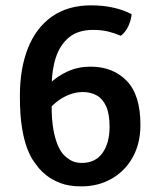

<svg xmlns="http://www.w3.org/2000/svg" viewBox="-20 -666 580 700"><path d="M276.5 13.5Q231.5 13.5 200.5 1.5Q169.5 -10.5 150.2 -26Q131 -41.5 122 -52.5Q115 -61 103.5 -77Q92 -93 80.2 -122Q68.5 -151 60.5 -198.2Q52.5 -245.5 52.5 -316Q52.5 -417 82.2 -491.2Q112 -565.5 170 -606Q228 -646.5 312 -646.5Q356.5 -646.5 394.8 -637.8Q433 -629 460 -614Q458 -592.5 447.8 -570.5Q437.5 -548.5 420.5 -535.5Q401.5 -544 376.5 -550.5Q351.5 -557 319.5 -557Q265 -557 232 -530Q199 -503 183.8 -456.8Q168.5 -410.5 168.5 -352V-263.5Q168.5 -237 172.5 -207.5Q176.5 -178 185 -151.8Q193.5 -125.5 207.5 -107Q219.5 -92.5 236.8 -82.2Q254 -72 278 -72Q328 -72 353.8 -108.5Q379.5 -145 379.5 -203.5Q379.5 -251 366.8 -278.8Q354 -306.5 332 -318.5Q310 -330.5 281.5 -330.5Q256 -330.5 229.5 -319.8Q203 -309 179.8 -289Q156.5 -269 139.5 -242L117.5 -301.5Q132.5 -333.5 161 -361.2Q189.5 -389 227.5 -406Q265.5 -423 310 -423Q391.5 -423 441.8 -371.5Q492 -320 492 -211Q492 -143 464 -92.8Q436 -42.5 387.2 -14.5Q338.5 13.5 276.5 13.5Z"/></svg>

Font: Signika Negative Light Medium
Style: Regular
Weight: 500
Version: Version 2.001